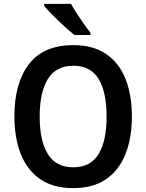

<svg xmlns="http://www.w3.org/2000/svg" viewBox="-20 -957 752 987"><path d="M658 -358Q658 -248 625 -165Q592 -82 525.5 -36Q459 10 356 10Q253 10 186 -36.5Q119 -83 86.5 -166Q54 -249 54 -359Q54 -530 129 -627.5Q204 -725 357 -725Q459 -725 526 -679Q593 -633 625.5 -550.5Q658 -468 658 -358ZM184 -358Q184 -233 226 -165Q268 -97 356 -97Q445 -97 486.5 -164.5Q528 -232 528 -358Q528 -483 487 -551Q446 -619 357 -619Q268 -619 226 -551Q184 -483 184 -358ZM345 -937Q357 -915 375 -887.5Q393 -860 411.5 -833.5Q430 -807 445 -789V-777H363Q341 -794 310 -822.5Q279 -851 250.5 -879.5Q222 -908 207 -927V-937Z"/></svg>

Font: Noto Sans Arabic UI SmCn SmBd
Style: Regular
Weight: 600
Width: 4
Designer: Monotype Design Team, Nadine Chahine and Nizar Qandah
Foundry: Monotype Imaging Inc.
Version: Version 2.010; ttfautohint (v1.8.4.7-5d5b)